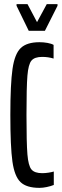

<svg xmlns="http://www.w3.org/2000/svg" viewBox="-20 -900 298 928"><path d="M30 -344Q30 -494 40.5 -567Q51 -640 80.5 -668Q110 -696 171 -696Q191 -696 210 -692.5Q229 -689 239 -683V-617Q213 -625 184 -625Q147 -625 132 -607Q117 -589 112.5 -534Q108 -479 108 -344Q108 -209 112.5 -154Q117 -99 132 -81Q147 -63 184 -63Q198 -63 214.5 -65.5Q231 -68 240 -71V-6Q225 0 206 4Q187 8 171 8Q108 8 79 -20Q50 -48 40 -119.5Q30 -191 30 -344ZM119 -751 60 -872V-880H113L159 -793L206 -880H258V-872L197 -751Z"/></svg>

Font: Saira Ultra Condensed Medium
Style: Regular
Weight: 500
Width: 1
Designer: Hector Gatti with collaboration of the Omnibus-Type team
Foundry: Omnibus-Type
Version: Version 1.001; ttfautohint (v1.8)